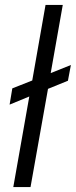

<svg xmlns="http://www.w3.org/2000/svg" viewBox="-20 -760 308 780"><path d="M34 0 99 -368 19 -335 30 -401 111 -433 165 -740H235L186 -463L268 -496L256 -432L175 -399L104 0Z"/></svg>

Font: Poppins Light
Style: Italic
Weight: 300
Italic angle: -10°
Designer: Ninad Kale (Devanagari), Jonny Pinhorn (Latin)
Foundry: Indian Type Foundry
Version: Version 3.200;PS 1.000;hotconv 16.6.54;makeotf.lib2.5.65590